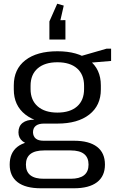

<svg xmlns="http://www.w3.org/2000/svg" viewBox="-20 -823 627 1030"><path d="M288 -160Q178 -160 116 -208.5Q54 -257 54 -343V-365Q54 -452 116 -500Q178 -548 288 -548Q397 -548 459 -500Q521 -452 521 -365V-343Q521 -257 459 -208.5Q397 -160 288 -160ZM199 187Q117 187 74.5 154.5Q32 122 32 60Q32 -3 73.5 -35.5Q115 -68 199 -68H377Q458 -68 500.5 -35.5Q543 -3 543 60Q543 122 500.5 154.5Q458 187 377 187ZM359 136Q455 136 455 60Q455 -16 359 -16H217Q119 -16 119 60Q119 137 217 136ZM164 -47Q124 -47 101.5 -65Q79 -83 79 -113Q79 -146 101 -163.5Q123 -181 165 -181H288V-160H216Q187 -160 172 -148Q157 -136 157 -113Q158 -91 172 -79.5Q186 -68 214 -68H288V-47ZM288 -219Q356 -219 393.5 -252Q431 -285 431 -345V-363Q431 -423 393.5 -456Q356 -489 288 -489Q220 -489 182 -456Q144 -423 144 -363V-345Q144 -286 182 -252.5Q220 -219 288 -219ZM396 -517 552 -562H576V-496L396 -481ZM245 -611V-708L287 -803L322 -793L293 -666L257 -714L331 -715V-611Z"/></svg>

Font: Pathway Extreme 72pt Medium
Style: Regular
Weight: 500
Designer: Eduardo Rodriguez Tunni
Foundry: Eduardo Rodriguez Tunni
Version: Version 1.001;gftools[0.9.26]